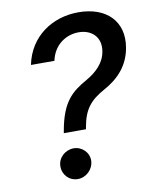

<svg xmlns="http://www.w3.org/2000/svg" viewBox="-84 -800 694 870"><g transform="rotate(-10 263.0 -365.0)"><path d="M178.6 -219.5 176.8 -209.2H278.8L280.5 -219.5C294.7 -299 324.9 -335.2 391 -371.8C460.6 -409.4 509.2 -463.8 522 -543.7C541.2 -659.1 466.6 -737.2 336.3 -737.2C216.6 -737.2 109.7 -667.3 83.8 -539.4H191.8C207.7 -614.7 267.8 -647.7 321.7 -647.7C382.5 -647.7 423.7 -607.6 413.4 -544.7C405.2 -491.5 365.8 -454.9 319.2 -428.3C247.9 -388.1 201.3 -348.7 178.6 -219.5ZM135.3 -64.3C134.6 -24.9 164.1 6.7 204.2 6.7C242.2 6.7 275.6 -24.9 277.3 -64.3C279.1 -102.3 246.8 -133.9 208.5 -133.9C169.7 -133.9 135.7 -103.3 135.3 -64.3Z"/></g></svg>

Font: Margiela Sans Medium
Style: Italic
Weight: 500
Italic angle: -9.39999°
Designer: Stefan Endress, Andreas Faust
Version: Version 1.100;FEAKit 1.0